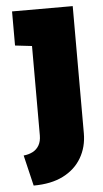

<svg xmlns="http://www.w3.org/2000/svg" viewBox="-52 -535 421 785"><g transform="rotate(-5 158.0 -142.5)"><path d="M277 21V-501H28V-361L97 -353V14Q97 38 87.5 54.5Q78 71 61.5 79.5Q45 88 24 90L54 216Q126 216 175.5 191Q225 166 251 121.5Q277 77 277 21Z"/></g></svg>

Font: Advent Pro Black
Style: Regular
Weight: 900
Version: Version 3.000